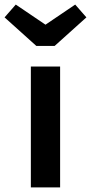

<svg xmlns="http://www.w3.org/2000/svg" viewBox="-60 -820 398 840"><path d="M203 0H75V-529H203ZM179 -619H99L-40 -744L9 -800L139 -712L269 -800L318 -744Z"/></svg>

Font: Trujillo Medium
Style: Regular
Weight: 500
Designer: Fira Sans original fonts by bBox Type GmbH, Carrois Corporate GbR, & Edenspiekermann AG / Changes by Cristiano Sobral
Foundry: Fira Sans original fonts by bBox Type GmbH, Carrois Corporate GbR, & Edenspiekermann AG / Changes by Cristiano Sobral
Version: Version 4.301;October 17, 2021;FontCreator 14.0.0.2814 64-bi